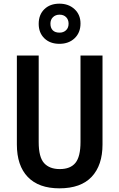

<svg xmlns="http://www.w3.org/2000/svg" viewBox="-20 -1017 651 1047"><path d="M539 -229Q539 -116 480 -53Q421 10 304 10Q191 10 131.5 -52Q72 -114 72 -229V-714H191V-242Q191 -160 220.5 -127.5Q250 -95 306 -95Q364 -95 391.5 -129Q419 -163 419 -243V-714H539ZM304 -778Q253 -778 222 -808Q191 -838 191 -887Q191 -937 222 -967Q253 -997 304 -997Q354 -997 386.5 -967Q419 -937 419 -889Q419 -839 387 -808.5Q355 -778 304 -778ZM305 -839Q326 -839 340 -852Q354 -865 354 -888Q354 -910 340.5 -923.5Q327 -937 305 -937Q283 -937 269 -923.5Q255 -910 255 -888Q255 -865 267.5 -852Q280 -839 305 -839Z"/></svg>

Font: Noto Sans Malayalam Condensed SemiBold
Style: Regular
Weight: 600
Width: 3
Designer: Jelle Bosma - Monotype Design Team
Foundry: Monotype Imaging Inc.
Version: Version 2.104; ttfautohint (v1.8.4.7-5d5b)